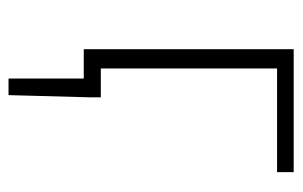

<svg xmlns="http://www.w3.org/2000/svg" viewBox="-146 -374 692 439"><g transform="rotate(90 199.5 -154.0)"><path d="M159 172V0H116V-39H202V-13L197 172ZM92 0V-480H373V-442H136V0Z"/></g></svg>

Font: Source Sans 3 Light
Style: Regular
Weight: 300
Designer: Paul D. Hunt
Foundry: Adobe
Version: Version 3.052;hotconv 1.1.0;makeotfexe 2.6.0